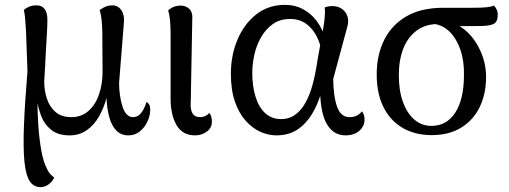

<svg xmlns="http://www.w3.org/2000/svg" viewBox="-20 -543 2093 790"><path d="M147 227Q118 227 102 202Q86 177 80.5 121.5Q75 66 78.5 -25.5Q82 -117 93 -250L87 -416Q85 -452 83 -471.5Q81 -491 78 -502Q85 -509 98.5 -515Q112 -521 130 -521Q153 -521 164 -505.5Q175 -490 175 -462Q175 -437 173 -404.5Q171 -372 169 -337Q167 -302 165.5 -268.5Q164 -235 162 -208Q162 -172 172.5 -138.5Q183 -105 207.5 -83Q232 -61 274 -61Q315 -61 344 -86.5Q373 -112 387.5 -155Q402 -198 402 -247Q402 -347 401 -409.5Q400 -472 390 -502Q405 -512 416.5 -516.5Q428 -521 442 -521Q466 -521 480 -500Q494 -479 489 -440L470 -202Q470 -176 473.5 -151.5Q477 -127 483.5 -106Q490 -85 501 -73Q512 -61 527 -61Q544 -61 555 -72Q566 -83 573 -98Q580 -113 583 -124Q588 -121 593 -114Q598 -107 598 -91Q598 -67 586.5 -42.5Q575 -18 555 -2Q535 14 508 14Q478 14 458.5 -6Q439 -26 429.5 -61.5Q420 -97 418 -143H419Q408 -100 387.5 -64Q367 -28 336.5 -7Q306 14 267 14Q219 14 191 -8.5Q163 -31 150 -64.5Q137 -98 132 -132H134Q134 -77 138 -22Q142 33 150.5 79Q159 125 174 153Q181 168 190 176.5Q199 185 203 188Q195 205 179.5 216Q164 227 147 227Z M783 14Q731 14 706.5 -28Q682 -70 682 -137V-399Q682 -436 679.5 -460Q677 -484 672 -501Q686 -512 697.5 -516Q709 -520 724 -520Q744 -520 759 -506.5Q774 -493 771 -458L765 -129Q762 -94 771.5 -77.5Q781 -61 804 -61Q815 -61 824.5 -65.5Q834 -70 841 -78Q847 -72 849.5 -61.5Q852 -51 852 -43Q852 -17 831 -1.5Q810 14 783 14Z M1117 14Q1084 14 1051.5 -0.5Q1019 -15 991 -46Q963 -77 946.5 -125Q930 -173 930 -240Q930 -315 957 -379.5Q984 -444 1034 -483.5Q1084 -523 1153 -523Q1194 -523 1226.5 -505.5Q1259 -488 1282 -458Q1305 -428 1317 -388L1302 -336Q1292 -392 1258.5 -428.5Q1225 -465 1174 -465Q1132 -465 1102.5 -444Q1073 -423 1054 -389.5Q1035 -356 1026.5 -317.5Q1018 -279 1018 -243Q1018 -190 1031 -146.5Q1044 -103 1070.5 -78Q1097 -53 1137 -53Q1167 -53 1189.5 -67.5Q1212 -82 1228 -106Q1244 -130 1255.5 -161.5Q1267 -193 1274.5 -228.5Q1282 -264 1287 -299L1311 -432Q1315 -457 1316.5 -477Q1318 -497 1316 -512Q1322 -515 1330.5 -516.5Q1339 -518 1348 -518Q1371 -518 1387.5 -506Q1404 -494 1410 -474.5Q1416 -455 1408 -429L1351 -218Q1352 -144 1367.5 -102.5Q1383 -61 1418 -61Q1435 -61 1447.5 -67Q1460 -73 1469 -85Q1480 -72 1480 -51Q1480 -24 1458.5 -5Q1437 14 1402 14Q1353 14 1326 -30.5Q1299 -75 1297 -168L1302 -164Q1289 -116 1264.5 -75Q1240 -34 1204 -10Q1168 14 1117 14Z M1756 13Q1689 13 1638 -16Q1587 -45 1558.5 -101Q1530 -157 1530 -237Q1530 -318 1561.5 -380Q1593 -442 1653.5 -476.5Q1714 -511 1804 -511H1921Q1961 -511 1981 -513Q2001 -515 2012 -520Q2018 -515 2023 -505Q2028 -495 2028 -482Q2028 -453 2011 -444.5Q1994 -436 1954 -436L1834 -435L1781 -444Q1730 -444 1693.5 -416.5Q1657 -389 1639 -342Q1621 -295 1621 -234Q1621 -169 1638.5 -122Q1656 -75 1686 -50Q1716 -25 1755 -25Q1818 -25 1853.5 -80Q1889 -135 1889 -235Q1890 -293 1874.5 -338Q1859 -383 1831.5 -411Q1804 -439 1765 -445L1827 -452Q1870 -443 1904.5 -409.5Q1939 -376 1959.5 -327.5Q1980 -279 1980 -226Q1980 -156 1953.5 -102Q1927 -48 1877 -17.5Q1827 13 1756 13Z"/></svg>

Font: Arima Medium
Style: Regular
Weight: 500
Designer: Joana Correia and Natanael Gama
Foundry: NDISCOVER
Version: Version 1.101;gftools[0.9.23]